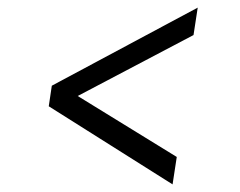

<svg xmlns="http://www.w3.org/2000/svg" viewBox="-20 -602 630 504"><path d="M433 -118 108 -323 116 -377 499 -582 488 -510 184 -350 444 -190Z"/></svg>

Font: Host Grotesk Light
Style: Italic
Weight: 300
Italic angle: -8°
Designer: Doğukan Karapınar based on Poppins by Indian Type Foundry, Jonny Pinhorn
Foundry: Element Type
Version: Version 1.001; ttfautohint (v1.8.4.7-5d5b)